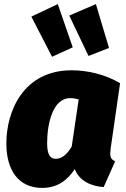

<svg xmlns="http://www.w3.org/2000/svg" viewBox="-20 -897 614 937"><path d="M262 -877 133 -816 234 -620 335 -666ZM448 -877 318 -821 412 -624 512 -663ZM330 -554C94 -554 11 -354 11 -197C11 -64 72 20 186 20C262 20 310 -19 345 -72C366 -15 424 12 486 16L542 -110C516 -121 516 -138 520 -172L566 -491C492 -535 405 -554 330 -554ZM322 -418C338 -418 349 -416 364 -412L330 -182C306 -141 279 -122 253 -122C231 -122 210 -132 210 -198C210 -292 237 -418 322 -418Z"/></svg>

Font: Fira Sans Heavy
Style: Italic
Weight: 900
Italic angle: -8°
Designer: bBox Type GmbH & Carrois Corporate GbR & Edenspiekermann AG
Foundry: bBox Type GmbH & Carrois Corporate GbR & Edenspiekermann AG
Version: Version 4.301;PS 004.301;hotconv 1.0.88;makeotf.lib2.5.64775